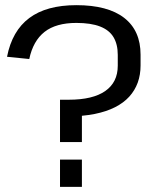

<svg xmlns="http://www.w3.org/2000/svg" viewBox="-20 -728 603 748"><path d="M527.6 -472.7Q527.6 -436.7 516.6 -406.2Q505.5 -375.6 483.5 -351.4Q461.5 -327.2 427.9 -310.2Q394.3 -293.2 349.2 -284.1Q304 -274.9 248 -274.9L299.1 -309.2V-174.6H213.8V-339.5H248Q341.7 -339.5 390.2 -373.5Q438.8 -407.5 438.8 -472.2V-514.1Q438.8 -555.5 422.2 -583.2Q405.6 -610.9 369.8 -624.8Q334 -638.7 277.5 -638.7Q198.2 -638.7 153.6 -603.8Q109 -568.8 94 -498.1L7.4 -506.8Q27.1 -607.8 94.1 -657.8Q161.2 -707.9 277.5 -707.9Q399.9 -707.9 463.8 -658.4Q527.6 -608.9 527.6 -515.1ZM299.1 -106.1V0H213.8V-106.1Z"/></svg>

Font: Pathway Extreme 8pt Thin
Style: Regular
Weight: 100
Designer: Eduardo Rodriguez Tunni
Foundry: Eduardo Rodriguez Tunni
Version: Version 1.000